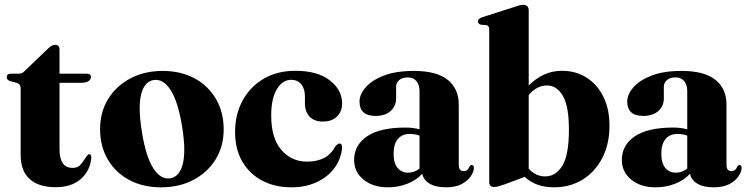

<svg xmlns="http://www.w3.org/2000/svg" viewBox="-20 -769 3118 800"><path d="M51.5 -423 22.5 -431Q8 -436 8 -446.5Q8 -462 25.5 -462H60.5Q73 -462 85 -475.5L177.5 -564Q195 -582.5 210 -582.5Q228 -582.5 228 -561V-462H340.5Q359 -462 359 -448Q359 -438 348.8 -431Q338.5 -424 316.5 -424H228V-147.5Q228 -69.5 282 -69.5Q301 -69.5 311.8 -79.2Q322.5 -89 330.2 -102.2Q338 -115.5 347.5 -125.5Q361 -129.5 360.5 -111.5Q355 -56 316 -22.5Q277 11 212 11Q142 11 104 -22.5Q66 -56 66 -124.5V-402Q66 -418 51.5 -423Z M657.5 -473.5Q733 -473.5 790.2 -442.8Q847.5 -412 879.8 -356.8Q912 -301.5 912 -229.5Q912 -160 878.8 -105.5Q845.5 -51 786.5 -19.8Q727.5 11.5 651 11.5Q575.5 11.5 518.2 -19.2Q461 -50 429 -104.8Q397 -159.5 397 -231Q397 -301 430.2 -355.8Q463.5 -410.5 522.5 -442Q581.5 -473.5 657.5 -473.5ZM689.5 -26Q727.5 -32 741.5 -85.5Q755.5 -139 738.5 -243.5Q721.5 -346.5 690.8 -394Q660 -441.5 620 -435.5Q581.5 -429.5 568 -375.8Q554.5 -322 571.5 -218Q588 -115.5 618.8 -67.8Q649.5 -20 689.5 -26Z M1405.5 -337.5Q1405.5 -304.5 1384 -283.5Q1362.5 -262.5 1325.5 -262.5Q1289.5 -262.5 1270 -283Q1250.5 -303.5 1250.5 -339V-367.5Q1250.5 -400 1235 -418.2Q1219.5 -436.5 1193.5 -436.5Q1157.5 -436.5 1133.8 -397.8Q1110 -359 1110 -287.5Q1110 -193.5 1152.2 -144.5Q1194.5 -95.5 1259.5 -95.5Q1300.5 -95.5 1330.2 -110.8Q1360 -126 1376.5 -158.5Q1388 -171 1395 -171Q1406 -170.5 1405.5 -152.5Q1400.5 -105 1372.8 -68Q1345 -31 1299 -9.8Q1253 11.5 1193.5 11.5Q1126 11.5 1073.2 -16Q1020.5 -43.5 990 -95.2Q959.5 -147 959.5 -219.5Q959.5 -292.5 990.8 -350Q1022 -407.5 1078.5 -440.8Q1135 -474 1210.5 -474Q1303 -474 1354.2 -434.2Q1405.5 -394.5 1405.5 -337.5Z M1455.5 -102.5Q1455.5 -164 1509.2 -200.8Q1563 -237.5 1670 -237.5Q1703 -237.5 1728 -230V-389Q1728 -416 1715 -431.2Q1702 -446.5 1679 -446.5Q1656 -446.5 1643.2 -435.2Q1630.5 -424 1630.5 -407.5V-359.5Q1630.5 -326.5 1607.2 -306.2Q1584 -286 1544.5 -286Q1478 -286 1478 -346Q1478 -375.5 1503.5 -405Q1529 -434.5 1579.2 -454Q1629.5 -473.5 1704.5 -473.5Q1799 -473.5 1845.2 -436.5Q1891.5 -399.5 1891.5 -334V-82.5Q1891.5 -56 1912 -56Q1929.5 -56 1936.5 -75.5Q1940.5 -81.5 1945.5 -81.5Q1954.5 -81.5 1954.5 -69.5Q1954.5 -54.5 1942.2 -35.5Q1930 -16.5 1904.5 -2.5Q1879 11.5 1838.5 11.5Q1795 11.5 1769.8 -4Q1744.5 -19.5 1739.5 -45Q1714 -17.5 1676.2 -3Q1638.5 11.5 1597 11.5Q1534 11.5 1494.8 -20.5Q1455.5 -52.5 1455.5 -102.5ZM1620 -128.5Q1620 -89 1636.8 -69.2Q1653.5 -49.5 1680 -49.5Q1706 -49.5 1728 -66.5V-204Q1709 -211 1687 -211Q1655.5 -211 1637.8 -189.8Q1620 -168.5 1620 -128.5Z M2183 -725V-412.5Q2212.5 -442.5 2246.8 -458.2Q2281 -474 2322 -474Q2379.5 -474 2424.2 -445.5Q2469 -417 2494.2 -365.8Q2519.5 -314.5 2519.5 -245.5Q2519.5 -168 2489.2 -110Q2459 -52 2406.8 -20.2Q2354.5 11.5 2288 11.5Q2212.5 11.5 2166.5 -32L2083 -1Q2063.5 5.5 2054.8 7.8Q2046 10 2038.5 10Q2018.5 10 2018.5 -9.5V-646Q2018.5 -662.5 2006 -664.5L1984 -666Q1971.5 -669 1971.5 -680Q1971.5 -691 1988.5 -697L2120 -739Q2147 -749 2158 -749Q2183 -749 2183 -725ZM2259.5 -413Q2217 -413 2183 -373V-66Q2212 -34 2252 -34Q2295 -34 2322.8 -78Q2350.5 -122 2350.5 -229.5Q2350.5 -327 2325 -370Q2299.5 -413 2259.5 -413Z M2571 -102.5Q2571 -164 2624.8 -200.8Q2678.5 -237.5 2785.5 -237.5Q2818.5 -237.5 2843.5 -230V-389Q2843.5 -416 2830.5 -431.2Q2817.5 -446.5 2794.5 -446.5Q2771.5 -446.5 2758.8 -435.2Q2746 -424 2746 -407.5V-359.5Q2746 -326.5 2722.8 -306.2Q2699.5 -286 2660 -286Q2593.5 -286 2593.5 -346Q2593.5 -375.5 2619 -405Q2644.5 -434.5 2694.8 -454Q2745 -473.5 2820 -473.5Q2914.5 -473.5 2960.8 -436.5Q3007 -399.5 3007 -334V-82.5Q3007 -56 3027.5 -56Q3045 -56 3052 -75.5Q3056 -81.5 3061 -81.5Q3070 -81.5 3070 -69.5Q3070 -54.5 3057.8 -35.5Q3045.5 -16.5 3020 -2.5Q2994.5 11.5 2954 11.5Q2910.5 11.5 2885.2 -4Q2860 -19.5 2855 -45Q2829.5 -17.5 2791.8 -3Q2754 11.5 2712.5 11.5Q2649.5 11.5 2610.2 -20.5Q2571 -52.5 2571 -102.5ZM2735.5 -128.5Q2735.5 -89 2752.2 -69.2Q2769 -49.5 2795.5 -49.5Q2821.5 -49.5 2843.5 -66.5V-204Q2824.5 -211 2802.5 -211Q2771 -211 2753.2 -189.8Q2735.5 -168.5 2735.5 -128.5Z"/></svg>

Font: Fraunces 72pt
Style: Bold
Weight: 700
Version: Version 1.000;[b76b70a41]